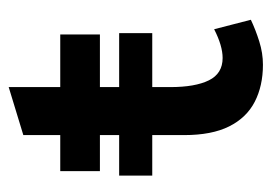

<svg xmlns="http://www.w3.org/2000/svg" viewBox="-112 -494 625 442"><g transform="rotate(-90 201.0 -273.5)"><path d="M272.5 18.8Q223.8 18.8 187.1 -0.1Q150.5 -19 130.5 -59Q110.5 -99 110.5 -162.5V-356.5H27.5V-447.8H110.5V-532.8L221 -566.5V-447.8H342.2V-356.5H221V-194.5Q221 -137.2 236.6 -105.6Q252.2 -74 288 -74Q316 -74 354.2 -93.5L376 -9Q352.8 2 326 10.4Q299.2 18.8 272.5 18.8ZM17.2 -312.2H345.2V-236H17.2Z"/></g></svg>

Font: Podkova VF Beta
Style: Regular
Weight: 400
Designer: Ilya Yudin
Foundry: Cyreal (www.cyreal.org)
Version: Version 2.100